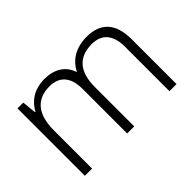

<svg xmlns="http://www.w3.org/2000/svg" viewBox="-89 -807 1072 1072"><g transform="rotate(-45 447.0 -271.0)"><path d="M644 -542C561 -542 499 -506 468 -443H465C443 -509 387 -542 310 -542C227 -542 173 -500 146 -448H142L134 -532H88V0H145V-302C145 -431 201 -493 302 -493C376 -493 422 -448 422 -353V0H478V-311C478 -435 534 -493 636 -493C710 -493 756 -448 756 -353V0H812V-355C812 -485 749 -542 644 -542Z"/></g></svg>

Font: Noto Sans Ethiopic Light
Style: Regular
Weight: 300
Designer: Monotype Design Team
Foundry: Monotype Imaging Inc.
Version: Version 2.102